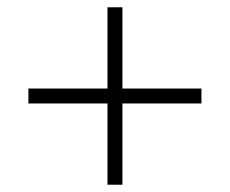

<svg xmlns="http://www.w3.org/2000/svg" viewBox="-20 -569 630 527"><path d="M316 -62H275V-285H58V-326H275V-549H316V-326H533V-285H316Z"/></svg>

Font: Haskoy ExtraLight
Style: Regular
Weight: 200
Designer: Ertekin Erdin
Foundry: Ertekin Erdin
Version: Version 2.000; ttfautohint (v1.8.4.7-5d5b)